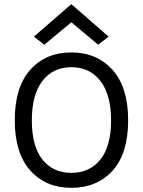

<svg xmlns="http://www.w3.org/2000/svg" viewBox="-20 -892 686 923"><path d="M323 -640Q445 -640 520.5 -556.5Q596 -473 596 -313.5Q596 -154 521 -71.5Q446 11 323 11Q200 11 125.5 -72.5Q51 -156 51 -314Q51 -473 125.5 -556.5Q200 -640 323 -640ZM323 -569Q235 -569 184 -503Q133 -437 133 -313Q133 -189 184 -125Q235 -61 323 -61Q411 -61 462.5 -125Q514 -189 514 -313Q514 -437 462.5 -503Q411 -569 323 -569ZM502 -716 452 -677 323 -785 193 -677 143 -716 323 -872Z"/></svg>

Font: Karla
Style: Regular
Weight: 400
Designer: Jonathan Pinhorn
Version: Version 1.000